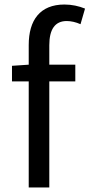

<svg xmlns="http://www.w3.org/2000/svg" viewBox="-20 -829 396 849"><path d="M33 -469H107V0H198V-469H313V-543H198V-629C198 -699 223 -736 275 -736C294 -736 316 -731 336 -722L356 -791C329 -802 298 -809 265 -809C157 -809 107 -740 107 -630V-543L33 -538Z"/></svg>

Font: Kinto Sans
Style: Regular
Weight: 400
Designer: Authors: Ryoko NISHIZUKA  (kana & ideographs); Paul D. Hunt (Latin, Greek & Cyrillic); Wenlong ZHANG  (bopomofo); Sandol
Foundry: Adobe Systems Incorporated, ookami Inc.
Version: Version 0.001